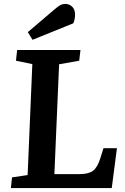

<svg xmlns="http://www.w3.org/2000/svg" viewBox="-20 -954 634 974"><path d="M261.2 -910.2Q277.3 -923.8 287.6 -929Q297.9 -934.1 311 -934.1Q332 -934.1 346.4 -919.7Q360.8 -905.3 360.8 -879.9Q360.8 -857.4 352.1 -835.9L145 -752L121.1 -791ZM41 -54.2 120.1 -65.9 144 -628.9 61 -646 66.9 -700.2H388.2L381.8 -646L279.8 -627.9L255.9 -70.8H383.8Q429.7 -70.8 452.1 -87.9Q474.6 -105 488.8 -150.9L504.9 -202.1H573.2L546.9 0H35.2Z"/></svg>

Font: Literata Book
Style: Bold Italic
Weight: 700
Italic angle: -3°
Designer: Latin by Veronika Burian and Jose Scaglione. Greek by Irene Vlachou. Cyrillic by Vera Evstafieva
Foundry: TypeTogether
Version: Version 1.003;PS 001.003;hotconv 1.0.88;makeotf.lib2.5.64775